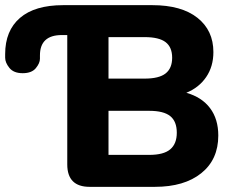

<svg xmlns="http://www.w3.org/2000/svg" viewBox="-20 -725 910 745"><path d="M401 -124H559Q615 -124 640.5 -145.5Q666 -167 666 -210Q666 -254 640.5 -274.5Q615 -295 559 -295H401ZM401 -420H541Q597 -420 622.5 -440Q648 -460 648 -501Q648 -542 622.5 -561.5Q597 -581 541 -581H401ZM328 0Q241 0 241 -87V-589H220Q135 -589 135 -510V-497Q135 -480 119 -460.5Q103 -441 68 -441Q33 -441 16.5 -461.5Q0 -482 0 -501V-515Q0 -606 57.5 -655.5Q115 -705 225 -705H571Q684 -705 746 -656Q808 -607 808 -523Q808 -467 780 -426Q752 -385 703 -365Q763 -348 795 -305.5Q827 -263 827 -199Q827 -106 761 -53Q695 0 581 0Z"/></svg>

Font: Chiron GoRound TC EB
Style: Regular
Weight: 700
Designer: Ryoko NISHIZUKA 西塚涼子 (kana, bopomofo & ideographs); Paul D. Hunt (Latin, Greek & Cyrillic); Sandoll Communications 산돌커뮤니
Foundry: Adobe
Version: Version 1.000;hotconv 1.1.1;makeotfexe 2.6.0